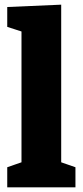

<svg xmlns="http://www.w3.org/2000/svg" viewBox="-20 -802 354 822"><path d="M242 -97 231 -111 303 -86V0H11V-86L83 -111L72 -97V-674L82 -664L11 -687V-772L242 -782Z"/></svg>

Font: Bitter Thin ExtraBold
Style: Regular
Weight: 800
Version: Version 3.020